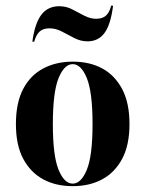

<svg xmlns="http://www.w3.org/2000/svg" viewBox="-20 -647 514 679"><path d="M237.1 11.3Q177.4 11.3 132.7 -12.9Q87.9 -37.1 62.1 -85.5Q36.3 -133.9 36.3 -208.1Q36.3 -283.1 61.7 -331.9Q87.1 -380.6 132.7 -404.8Q178.2 -429 237.1 -429Q297.6 -429 341.9 -404.8Q386.3 -380.6 412.1 -331.9Q437.9 -283.1 437.9 -208.1Q437.9 -133.9 412.1 -85.5Q386.3 -37.1 341.5 -12.9Q296.8 11.3 237.1 11.3ZM237.1 2.4Q266.9 2.4 287.1 -46.8Q307.3 -96 307.3 -208.1Q307.3 -321 287.1 -370.6Q266.9 -420.2 237.1 -420.2Q207.3 -420.2 187.1 -370.6Q166.9 -321 166.9 -208.1Q166.9 -96 187.1 -46.8Q207.3 2.4 237.1 2.4ZM289.5 -500.8Q265.3 -500.8 242.7 -512.5Q220.2 -524.2 198.8 -535.5Q177.4 -546.8 154.8 -546.8Q133.1 -546.8 120.6 -535.9Q108.1 -525 100.8 -499.2L94.4 -500Q103.2 -564.5 126.2 -594.8Q149.2 -625 189.5 -625Q214.5 -625 235.9 -613.7Q257.3 -602.4 278.2 -591.5Q299.2 -580.6 320.2 -580.6Q341.9 -580.6 354.4 -591.5Q366.9 -602.4 373.4 -627.4L379.8 -626.6Q371.8 -561.3 350 -531Q328.2 -500.8 289.5 -500.8Z"/></svg>

Font: Playfair 144pt SemiCondensed ExtraBold
Style: Regular
Weight: 800
Width: 4
Designer: Claus Eggers Sørensen
Foundry: Claus Eggers Sørensen
Version: Version 2.203